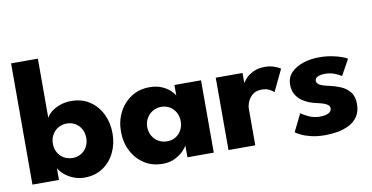

<svg xmlns="http://www.w3.org/2000/svg" viewBox="-69 -875 2081 1073"><g transform="rotate(-10 971.5 -338.0)"><path d="M39.5 0V-688H191.5V-350.5Q196 -364.5 214.8 -381.2Q233.5 -398 264.2 -410.2Q295 -422.5 334 -422.5Q394 -422.5 438 -393Q482 -363.5 506 -314.2Q530 -265 530 -205Q530 -145 506 -95.8Q482 -46.5 438 -17.2Q394 12 334 12Q301 12 271.8 0.2Q242.5 -11.5 221.2 -29.8Q200 -48 190 -66.5V0ZM381 -205Q381 -233 368.8 -255.2Q356.5 -277.5 335.2 -290.2Q314 -303 287.5 -303Q260 -303 238.2 -290.2Q216.5 -277.5 204 -255.2Q191.5 -233 191.5 -205Q191.5 -177 204 -154.8Q216.5 -132.5 238.2 -120Q260 -107.5 287.5 -107.5Q314 -107.5 335.2 -120Q356.5 -132.5 368.8 -154.8Q381 -177 381 -205Z M919 0V-66.5Q914.5 -56.5 896.2 -37.5Q878 -18.5 848 -3.2Q818 12 778 12Q718 12 673 -17.2Q628 -46.5 603 -95.8Q578 -145 578 -205Q578 -265 603 -314.2Q628 -363.5 673 -393Q718 -422.5 778 -422.5Q816.5 -422.5 845.5 -410.2Q874.5 -398 892.5 -381.2Q910.5 -364.5 917.5 -350.5V-410.5H1068.5V0ZM727 -205Q727 -177 740 -154.8Q753 -132.5 774.8 -120Q796.5 -107.5 823 -107.5Q850.5 -107.5 871.5 -120Q892.5 -132.5 904.8 -154.8Q917 -177 917 -205Q917 -233 904.8 -255.2Q892.5 -277.5 871.5 -290.2Q850.5 -303 823 -303Q796.5 -303 774.8 -290.2Q753 -277.5 740 -255.2Q727 -233 727 -205Z M1304 0H1152V-410.5H1304V-347H1301.5Q1305.5 -358.5 1321 -376.2Q1336.5 -394 1364.5 -408.2Q1392.5 -422.5 1433 -422.5Q1461.5 -422.5 1485.5 -413.8Q1509.5 -405 1520.5 -397L1461.5 -273.5Q1454.5 -282 1436.8 -291.2Q1419 -300.5 1392.5 -300.5Q1362 -300.5 1342.2 -285Q1322.5 -269.5 1313.2 -247.5Q1304 -225.5 1304 -206Z M1739 -422.5Q1779.5 -422.5 1813 -415.8Q1846.5 -409 1869.2 -400.5Q1892 -392 1898.5 -386.5L1849 -297Q1839.5 -304 1813.8 -315Q1788 -326 1756.5 -326Q1732.5 -326 1716 -318.8Q1699.5 -311.5 1699.5 -296Q1699.5 -280.5 1717.8 -271.2Q1736 -262 1770.5 -255Q1800.5 -249 1831.5 -236Q1862.5 -223 1883.2 -197.8Q1904 -172.5 1904 -130.5Q1904 -87.5 1885.5 -59.5Q1867 -31.5 1836.5 -16Q1806 -0.5 1770.5 5.8Q1735 12 1701.5 12Q1654.5 12 1619.8 3.5Q1585 -5 1563.5 -16Q1542 -27 1533.5 -33.5L1582.5 -133.5Q1595.5 -122.5 1625 -108.8Q1654.5 -95 1687.5 -95Q1719.5 -95 1737 -104.5Q1754.5 -114 1754.5 -129.5Q1754.5 -142 1746 -149.5Q1737.5 -157 1722 -162.5Q1706.5 -168 1684.5 -172.5Q1664.5 -176.5 1642 -185Q1619.5 -193.5 1599.5 -208.2Q1579.5 -223 1567 -245.5Q1554.5 -268 1554.5 -300Q1554.5 -341 1581 -368Q1607.5 -395 1649.5 -408.8Q1691.5 -422.5 1739 -422.5Z"/></g></svg>

Font: League Spartan Thin
Style: Bold
Weight: 700
Version: Version 2.002